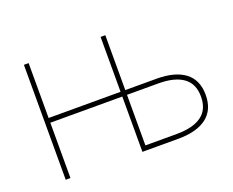

<svg xmlns="http://www.w3.org/2000/svg" viewBox="-93 -702 1042 857"><g transform="rotate(-20 428.0 -273.0)"><path d="M463.4 0V-22.5H621.6Q699.2 -22.5 740 -52Q780.8 -81.5 780.8 -142.6Q780.8 -203.6 740 -233.2Q699.2 -262.7 621.6 -262.7H463.4V-285.2H621.6Q709 -285.2 756.1 -249.5Q803.2 -213.9 803.2 -142.6Q803.2 -71.8 756.1 -35.9Q709 0 621.6 0ZM86.4 0V-545.9H108.9V0ZM101.1 -262.7V-285.2H455.6V-262.7ZM450.7 0V-545.9H473.1V0Z"/></g></svg>

Font: Inter 20pt Thin
Style: Regular
Weight: 250
Version: Version 4.001;git-66647c0bb